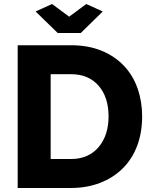

<svg xmlns="http://www.w3.org/2000/svg" viewBox="-20 -935 756 955"><path d="M267 -771H382L491 -878L409 -915L324 -852L239 -915L157 -878ZM591 -98Q638 -145 662.5 -210.5Q687 -276 687 -356Q687 -430 664.5 -494.5Q642 -559 598 -606Q551 -656 484.5 -683Q418 -710 333 -710H68V0H333Q412 0 478 -25.5Q544 -51 591 -98ZM472 -205Q421 -144 333 -144H232V-566H333Q421 -566 471 -508Q520 -451 520 -356Q520 -264 472 -205Z"/></svg>

Font: RT Raleway ExtraBold
Style: Regular
Weight: 400
Designer: Matt McInerney, Pablo Impallari, Rodrigo Fuenzalida — Edited by Milan Moffatt in April 2016
Foundry: Matt McInerney, Pablo Impallari, Rodrigo Fuenzalida — Edited by Milan Moffatt in April 2016
Version: Version 3.001